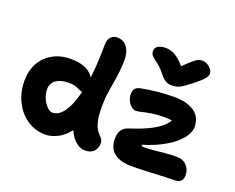

<svg xmlns="http://www.w3.org/2000/svg" viewBox="-128 -1032 1557 1273"><g transform="rotate(20 651.0 -396.0)"><path d="M287.6 9Q232.2 9 186 -14Q139.8 -37 106.4 -77Q73 -117 54.8 -169Q36.6 -221 36.6 -279Q36.6 -352 67.1 -406.5Q97.6 -461 152.8 -491.2Q208 -521.4 280.6 -520.6Q335 -520.6 374 -505.5Q413 -490.4 434.4 -461.6Q455.8 -432.8 455.8 -390.4Q455.8 -368.6 446.2 -355.1Q436.6 -341.6 423 -341.6Q412.2 -341.6 403.6 -345.6Q395 -349.6 384.6 -354.6Q374.2 -359.6 358.4 -363.6Q342.6 -367.6 316.8 -367.6Q261.6 -367.6 229.3 -344.3Q197 -321 197 -279Q197 -246.4 210.4 -215.5Q223.8 -184.6 243.8 -164.3Q263.8 -144 282.4 -144Q332.4 -144 371.1 -207.5Q409.8 -271 432.6 -391.7Q455.4 -512.4 455.4 -683.8Q455.4 -721.2 472.6 -740.6Q489.8 -760 519 -760Q564.8 -760 590.9 -722.2Q617 -684.4 613 -611.8Q609.8 -546 601.2 -496.4Q592.6 -446.8 585.1 -400.2Q577.6 -353.6 577.6 -296.8Q577.6 -235.8 585.3 -199.4Q593 -163 604.7 -143.4Q616.4 -123.8 627.6 -112.6Q638.8 -101.4 646.5 -90.7Q654.2 -80 654.2 -61Q654.2 -37.4 644 -19.6Q633.8 -1.8 615.5 7.9Q597.2 17.6 571.6 17.6Q542.4 17.6 517 0.3Q491.6 -17 472.4 -46.6Q453.2 -76.2 443.2 -114.4Q433.2 -152.6 433.8 -194.2L518 -219.2Q495 -135 455.9 -84.9Q416.8 -34.8 371.9 -12.9Q327 9 287.6 9ZM902.4 10Q835 10 797.7 -8.8Q760.4 -27.6 745.9 -57.5Q731.4 -87.4 731.4 -120.4Q731.4 -164.8 748 -187Q764.6 -209.2 789.6 -216.8Q880.8 -246.2 936.1 -274.7Q991.4 -303.2 1020 -332.8Q1048.6 -362.4 1058.8 -393.4L1095.8 -343.2Q1081.8 -353.2 1068.8 -358.9Q1055.8 -364.6 1037.5 -367.3Q1019.2 -370 989.2 -370Q938.6 -370 901.7 -363.9Q864.8 -357.8 839.9 -351.3Q815 -344.8 798.2 -344.8Q781.8 -344.8 765.7 -358.2Q749.6 -371.6 739.6 -393.3Q729.6 -415 729.6 -438.4Q729.6 -461 739.1 -475.1Q748.6 -489.2 776.2 -495.6Q831.6 -506.4 890.3 -512.4Q949 -518.4 1004.4 -518.4Q1061.4 -518.4 1099.4 -506.6Q1137.4 -494.8 1160.4 -474.6Q1183.4 -454.4 1192.9 -429Q1202.4 -403.6 1202.4 -377.2Q1202.4 -353.4 1186 -322Q1169.6 -290.6 1131.4 -257.1Q1093.2 -223.6 1029 -191.6Q964.8 -159.6 868.4 -134.8L912 -162.8Q910.4 -149 914.2 -142.5Q918 -136 928.4 -136Q965.8 -136 1001.3 -139.8Q1036.8 -143.6 1075.4 -147.4Q1114 -151.2 1159 -151.2Q1204.4 -151.2 1229.9 -122.7Q1255.4 -94.2 1255.4 -54Q1255.4 -30 1241.5 -15Q1227.6 0 1197 0Q1157.4 0 1106.7 2.5Q1056 5 1003 7.5Q950 10 902.4 10ZM1099.8 -808.6Q1119.6 -808.6 1136.8 -798.6Q1154 -788.6 1165.2 -773.8Q1176.4 -759 1176.4 -743.8Q1176.4 -734.6 1171.5 -723.8Q1166.6 -713 1148.4 -694.5Q1130.2 -676 1088.6 -643.2Q1060 -621.6 1040.9 -608.5Q1021.8 -595.4 1004.4 -589.8Q987 -584.2 963 -584.2Q937.8 -584.2 918.3 -596.2Q898.8 -608.2 880.4 -632.8Q858.2 -662.2 838.3 -678.6Q818.4 -695 803.1 -706Q787.8 -717 779 -728.3Q770.2 -739.6 770.2 -758.4Q770.2 -780 789.8 -792.3Q809.4 -804.6 844 -804.6Q868.8 -804.6 892.8 -795.2Q916.8 -785.8 944.9 -761.2Q973 -736.6 1008.8 -691L947 -692.4Q988.4 -734.4 1013.8 -757.7Q1039.2 -781 1054.4 -792.2Q1069.6 -803.4 1079.5 -806Q1089.4 -808.6 1099.8 -808.6Z"/></g></svg>

Font: Shantell Sans Light
Style: Regular
Weight: 300
Designer: Stephen Nixon, Anya Danilova, Shantell Martin
Foundry: Arrow Type
Version: Version 1.011;[c5ecc13dd]